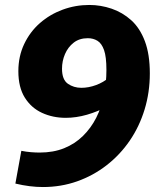

<svg xmlns="http://www.w3.org/2000/svg" viewBox="-20 -741 634 774"><path d="M420 -429 417 -314Q374 -291 330.5 -278.5Q287 -266 245 -266Q193 -266 149.5 -286Q106 -306 80 -347.5Q54 -389 54 -454Q54 -514 77.5 -563.5Q101 -613 141 -648Q181 -683 232.5 -702Q284 -721 340 -721Q386 -721 430 -706Q474 -691 509 -659.5Q544 -628 564 -575Q584 -522 584 -445Q584 -369 563 -300Q542 -231 503 -174Q464 -117 410 -75Q356 -33 291 -10Q226 13 153 13Q127 13 99 9.5Q71 6 42 -1L66 -133Q86 -129 105 -127.5Q124 -126 140 -126Q195 -126 238.5 -143.5Q282 -161 314.5 -193Q347 -225 368 -266.5Q389 -308 399 -357.5Q409 -407 409 -459Q409 -512 399.5 -539Q390 -566 373 -576.5Q356 -587 334 -587Q300 -587 277 -569Q254 -551 242 -523Q230 -495 230 -464Q230 -420 253.5 -403.5Q277 -387 308 -387Q337 -387 367 -398Q397 -409 420 -429Z"/></svg>

Font: Bitter Thin ExtraBold
Style: Italic
Weight: 800
Italic angle: -9°
Version: Version 2.002